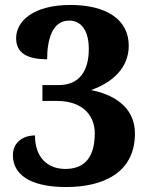

<svg xmlns="http://www.w3.org/2000/svg" viewBox="-20 -744 605 774"><path d="M247 10C389 10 524 -43 524 -206C524 -319 428 -365 347 -381C433 -411 499 -470 499 -560C499 -665 409 -724 264 -724C116 -724 45 -660 45 -590C45 -527 95 -505 170 -505C170 -583 190 -661 259 -661C310 -661 338 -617 338 -547C338 -460 302 -401 216 -401H151V-337H211C309 -337 362 -282 362 -207C362 -93 306 -63 243 -63C171 -63 121 -110 121 -198C73 -198 32 -170 32 -118C32 -46 93 10 247 10Z"/></svg>

Font: Noto Serif Hentaigana Bold
Style: Regular
Weight: 700
Designer: Kazuhiro Yamada
Foundry: nipponia
Version: Version 1.000